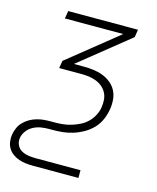

<svg xmlns="http://www.w3.org/2000/svg" viewBox="-117 -597 728 890"><g transform="rotate(15 247.0 -152.5)"><path d="M345 215H128Q110 215 92.5 213Q75 211 59 205.5Q43 200 29 190Q15 180 6.5 166Q-2 152 -4.5 134.5Q-7 117 -4 99Q-1 83 6 67Q13 51 26 38Q39 25 54 16.5Q69 8 86 3Q103 -2 119.5 -3.5Q136 -5 153 -5H171Q191 -5 211 -7Q231 -9 251 -15Q271 -21 291 -31Q311 -41 326 -56Q341 -71 351 -90Q361 -109 364 -129Q367 -148 365.5 -166Q364 -184 356 -199Q348 -214 335 -225Q322 -236 305.5 -242.5Q289 -249 271.5 -251.5Q254 -254 235 -254H127L133 -290L373 -483H93L99 -520H434L428 -483L188 -290H235Q259 -290 282.5 -287Q306 -284 327 -276Q348 -268 365.5 -254Q383 -240 393.5 -220.5Q404 -201 406 -177Q408 -153 404 -130Q400 -105 389.5 -80.5Q379 -56 360.5 -36.5Q342 -17 318.5 -3.5Q295 10 270 18Q245 26 220.5 28.5Q196 31 171 31H153Q135 31 116.5 34Q98 37 80.5 46Q63 55 50.5 71Q38 87 35 105Q32 123 39 139Q46 155 60.5 163.5Q75 172 92.5 175Q110 178 128 178H345Z"/></g></svg>

Font: Iosevka Term Curly Extralight
Style: Italic
Weight: 200
Italic angle: -9°
Designer: Belleve Invis
Foundry: Belleve Invis
Version: Version 32.3.0